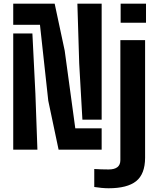

<svg xmlns="http://www.w3.org/2000/svg" viewBox="-20 -820 869 1052"><path d="M301 0 244.5 -268 199 -684H52.5V-800H279.5L334.5 -542.5L392.5 -117H537V0ZM431.5 -164.5 414 -472 404 -800H537V-164.5ZM52.5 0V-636.5H157.5L174 -306.5L185 0ZM641 -695.5V-800H780V-695.5ZM575 211.5Q557.5 211.5 536.2 209.5Q515 207.5 496.5 204.5V106Q511 107 534.2 107.8Q557.5 108.5 575 108.5Q639.5 108.5 639.5 57.5V-600H775V45Q774.5 134 725.8 172.8Q677 211.5 575 211.5Z"/></svg>

Font: Big Shoulders Stencil Text ExtraBold
Style: Regular
Weight: 800
Designer: Patric King
Foundry: XO Type Co
Version: Version 1.000